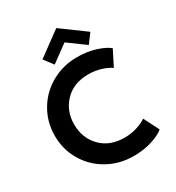

<svg xmlns="http://www.w3.org/2000/svg" viewBox="-209 -1012 1057 1151"><g transform="rotate(-30 320.0 -436.5)"><path d="M240 -700 192 -763.5 357.5 -885 523.5 -763.5 476 -699.5 357.5 -786ZM385 -111Q432.5 -111 473.8 -124.5Q515 -138 537 -154.5L590.5 -49Q563.5 -25.5 506 -6.8Q448.5 12 377 12Q281 12 200.8 -32.5Q120.5 -77 73.8 -155.5Q27 -234 27 -329Q27 -424.5 73.5 -503.2Q120 -582 200.5 -627Q281 -672 377 -672Q448.5 -672 506 -653.2Q563.5 -634.5 590.5 -611L537 -505.5Q515 -522 473.8 -535.5Q432.5 -549 385 -549Q282.5 -549 222 -486.2Q161.5 -423.5 161.5 -330.5Q161.5 -237 222 -174Q282.5 -111 385 -111Z"/></g></svg>

Font: League Spartan SemiBold
Style: Regular
Weight: 600
Foundry: The League of Moveable Type
Version: Version 2.002